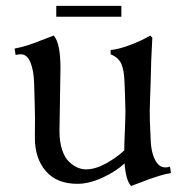

<svg xmlns="http://www.w3.org/2000/svg" viewBox="-20 -618 626 648"><path d="M485.4 -244.1Q485.4 -225.1 485.8 -210Q486.3 -194.8 487.1 -179Q487.8 -163.1 488.3 -152.3Q489.3 -101.6 506.1 -73.5Q522.9 -45.4 553.7 -55.7L557.1 -34.2Q538.6 -30.8 519.5 -25.1Q500.5 -19.5 487.8 -14.9Q475.1 -10.3 454.3 -2.2Q433.6 5.9 422.4 9.8Q404.8 -8.8 400.4 -66.4Q370.1 -38.6 325.2 -18.1Q280.3 2.4 241.2 2.4Q171.9 2.4 134.8 -40.3Q97.7 -83 97.7 -153.3Q97.7 -165.5 97.9 -189.2Q98.1 -212.9 98.1 -219.7Q98.1 -242.7 96.9 -277.6Q95.7 -312.5 95.2 -335.9Q94.2 -378.9 83 -406.7Q71.8 -434.6 51.3 -434.6Q41.5 -434.6 32.7 -432.6L29.3 -454.1Q52.7 -458.5 73.2 -465.1Q93.8 -471.7 121.8 -482.9Q149.9 -494.1 161.1 -498Q184.1 -473.1 184.1 -388.2Q184.1 -362.3 182.4 -280.8Q180.7 -199.2 180.7 -175.8Q180.7 -139.2 189.7 -112.3Q198.7 -85.4 213.1 -72Q227.5 -58.6 241.7 -52.5Q255.9 -46.4 270 -46.4Q301.3 -46.4 336.9 -65.9Q372.6 -85.4 399.4 -110.4Q399.4 -132.3 401.4 -176.5Q403.3 -220.7 403.3 -244.1Q403.3 -258.8 402.1 -290Q400.9 -321.3 400.4 -335.9Q399.4 -379.9 389.6 -402.1Q379.9 -424.3 353.5 -434.6V-449.2Q382.8 -452.1 420.4 -466.6Q458 -481 487.3 -498L494.1 -490.7Q489.7 -417.5 488.3 -335.4Q487.8 -321.3 486.6 -290Q485.4 -258.8 485.4 -244.1ZM389.6 -598.1V-561.5H169.9V-598.1Z"/></svg>

Font: Flanker
Style: Regular
Weight: 400
Designer: Flanker
Foundry: Flanker
Version: Version 2.027